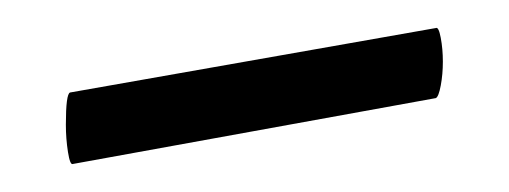

<svg xmlns="http://www.w3.org/2000/svg" viewBox="-20 -277 363 137"><path d="M27 -188Q27 -210 30 -211L291 -257Q293 -258 294.5 -250Q296 -242 296 -233Q296 -224 294.5 -216Q293 -208 291 -207L32 -160Q30 -159 28.5 -168.5Q27 -178 27 -188Z"/></svg>

Font: Cormorant Upright SemiBold
Style: Regular
Weight: 600
Designer: Christian Thalmann (Catharsis Fonts)
Foundry: Catharsis Fonts
Version: Version 3.302